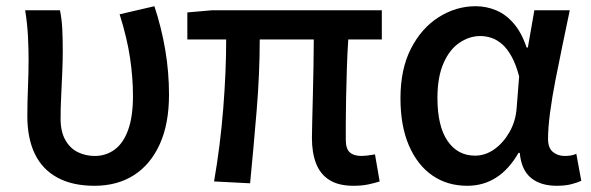

<svg xmlns="http://www.w3.org/2000/svg" viewBox="-20 -584 1903 618"><path d="M284 14Q213 14 164.5 -12.5Q116 -39 92 -89Q68 -139 68 -210Q68 -256 70 -302Q72 -348 72 -394Q72 -427 70 -467Q68 -507 61 -551H173Q179 -522 180.5 -489.5Q182 -457 182 -419Q182 -391 180.5 -353.5Q179 -316 177 -276.5Q175 -237 175 -202Q175 -160 190.5 -133Q206 -106 231 -94Q256 -82 285 -82Q321 -82 349 -102.5Q377 -123 392.5 -166Q408 -209 408 -275Q408 -334 398.5 -398Q389 -462 365 -538L477 -564Q500 -494 512 -423Q524 -352 524 -279Q524 -186 494.5 -120.5Q465 -55 411.5 -20.5Q358 14 284 14Z M1118 14Q1070 14 1040.5 -4.5Q1011 -23 997.5 -57.5Q984 -92 984 -140Q984 -159 985 -194.5Q986 -230 987 -275.5Q988 -321 989 -368.5Q990 -416 990 -457H816Q816 -347 806 -227Q796 -107 785 6L669 0Q689 -115 698.5 -234Q708 -353 708 -457H583V-544L663 -551H1209V-457H1101Q1098 -414 1096.5 -364.5Q1095 -315 1094 -269Q1093 -223 1093 -187Q1093 -151 1093 -134Q1093 -105 1106 -93.5Q1119 -82 1144 -82Q1157 -82 1187 -87L1202 0Q1187 5 1166 9.5Q1145 14 1118 14Z M1484 14Q1420 14 1372 -19Q1324 -52 1296.5 -115Q1269 -178 1269 -268Q1269 -362 1303 -428Q1337 -494 1392.5 -529Q1448 -564 1511 -564Q1545 -564 1576.5 -551Q1608 -538 1633.5 -508.5Q1659 -479 1675 -431H1679L1700 -551H1814Q1803 -499 1791 -441Q1779 -383 1768 -327Q1757 -271 1750.5 -221.5Q1744 -172 1744 -137Q1744 -108 1759.5 -95Q1775 -82 1798 -82Q1807 -82 1817 -83.5Q1827 -85 1835 -89L1851 -2Q1838 4 1818.5 9Q1799 14 1772 14Q1720 14 1689 -11.5Q1658 -37 1653 -92H1649Q1588 14 1484 14ZM1509 -83Q1542 -83 1571 -103.5Q1600 -124 1620 -159Q1640 -194 1643 -237L1651 -338Q1641 -376 1627 -401.5Q1613 -427 1596.5 -441.5Q1580 -456 1562 -462Q1544 -468 1526 -468Q1491 -468 1459 -446.5Q1427 -425 1407.5 -380.5Q1388 -336 1388 -269Q1388 -178 1420.5 -130.5Q1453 -83 1509 -83Z"/></svg>

Font: Noto Sans KR Medium
Style: Regular
Weight: 500
Designer: Ryoko NISHIZUKA  (kana, bopomofo & ideographs); Paul D. Hunt (Latin, Greek & Cyrillic); Sandoll Communications , Soo-you
Foundry: Adobe
Version: Version 2.004-H2;hotconv 1.0.118;makeotfexe 2.5.65603